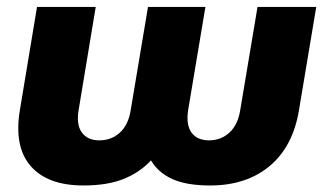

<svg xmlns="http://www.w3.org/2000/svg" viewBox="-20 -536 954 565"><path d="M38.6 -212.4 88.9 -515.6H261.7L211.4 -212.4Q204.1 -168.9 220.9 -146Q237.8 -123 272 -123Q308.1 -123 333 -146Q357.9 -168.9 364.7 -212.4L415.5 -515.6H584.5L533.7 -212.4Q526.9 -168.9 543.5 -146Q560.1 -123 595.2 -123Q630.4 -123 655.3 -146Q680.2 -168.9 687 -212.4L737.8 -515.6H910.6L859.9 -212.4Q842.3 -105 773.7 -47.6Q705.1 9.8 598.6 9.8Q528.3 9.8 486.8 -9.3Q445.3 -28.3 424.3 -64Q391.1 -28.3 343.5 -9.3Q295.9 9.8 225.6 9.8Q119.6 9.8 70.1 -47.6Q20.5 -105 38.6 -212.4Z"/></svg>

Font: Inter Display Extra Bold
Style: Italic
Weight: 800
Italic angle: -9.39999°
Designer: Rasmus Andersson
Foundry: rsms
Version: Version 4.000;git-4fc901f